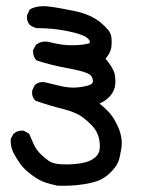

<svg xmlns="http://www.w3.org/2000/svg" viewBox="-20 -463 540 620"><path d="M166 136.7Q156.2 134.8 146.2 132.1Q136.2 129.4 127 126.5Q106.9 120.1 82 101.6Q57.1 83 44.9 65.4Q32.7 47.9 23.4 30.3Q13.7 10.7 14.6 -12.2V-14.2L15.6 -16.1L22.5 -28.8L23.4 -30.8L24.9 -31.7Q36.6 -42.5 54.2 -41H56.6L58.1 -40L70.8 -33.2L73.7 -31.2L75.2 -28.8Q83 -11.7 89.8 4.9Q96.2 20 114.3 37.6Q120.6 43.5 126.2 48.1Q131.8 52.7 136.7 55.9Q141.6 59.1 145.5 61Q158.7 66.4 177.2 67.4Q187 67.9 197.3 67.9Q207.5 67.9 218.3 66.9Q223.1 66.4 228.3 65.9Q233.4 65.4 238.3 64.7Q243.2 64 248 62.7Q252.9 61.5 257.8 60.5Q275.4 55.7 288.6 43.9Q300.3 33.2 301.8 18.6Q303.7 1.5 299.8 -15.1Q296.4 -31.2 287.1 -44.9Q282.7 -51.8 274.2 -60.5Q265.6 -69.3 252.9 -79.6Q229 -99.6 186 -110.4Q140.6 -121.6 96.2 -137.2L93.8 -138.2L92.3 -140.1Q81.5 -152.3 84 -170.4L84.5 -171.9L85 -172.9L90.8 -185.5L91.8 -187.5L93.3 -189Q106.4 -200.7 127 -197.3L127.4 -196.8Q150.9 -190.9 175.8 -185.1Q199.2 -179.7 220.5 -180.2Q241.7 -180.7 265.1 -187Q274.4 -189.9 277.6 -193.8Q280.8 -197.8 279.8 -204.6Q278.8 -212.4 274.4 -217.8Q270 -223.1 260.7 -227.1Q255.9 -229 249 -231.2Q242.2 -233.4 233.6 -235.4Q225.1 -237.3 215.1 -239.5Q205.1 -241.7 193.8 -243.7Q146 -252.4 100.6 -267.1L98.1 -268.1L96.2 -270Q90.8 -275.9 88.6 -283.4Q86.4 -291 86.9 -299.3V-301.8L87.9 -303.2L94.7 -315.9L95.7 -317.9L97.7 -319.3Q113.8 -331.5 136.2 -328.1H136.7L137.2 -327.6Q180.7 -316.4 211.9 -316.9Q227.5 -316.9 239.7 -318.1Q252 -319.3 260.7 -321.3Q265.6 -322.3 267.8 -323.5Q270 -324.7 270.3 -325.4Q270.5 -326.2 270 -328.1Q269 -336.9 254.4 -345.2Q236.8 -355 193.8 -363.3Q150.4 -372.1 100.6 -372.1H99.6H98.6Q92.8 -373.5 87.4 -376Q82 -378.4 77.1 -381.8L76.2 -382.3L75.7 -383.3Q64.9 -395.5 67.4 -413.6L67.9 -415L68.4 -416L74.2 -428.7L75.7 -431.6L78.1 -433.6Q102.5 -446.8 142.6 -441.4Q149.9 -440.4 157.7 -439.2Q165.5 -438 173.6 -436.5Q181.6 -435.1 190.4 -433.3Q199.2 -431.6 208 -429.9Q216.8 -428.2 226.1 -426.3Q274.9 -415 305.2 -390.1Q320.3 -377.4 328.9 -366.7Q337.4 -356 339.4 -345.2Q341.8 -328.1 339.4 -309.6Q336.9 -292.5 320.8 -273.4Q345.2 -244.6 350.1 -224.6Q354.5 -203.1 351.1 -183.1Q346.7 -162.1 328.1 -145.5Q316.9 -135.3 301.3 -128.9Q317.9 -115.2 331.1 -101.6Q350.1 -80.6 363.3 -48.3Q376.5 -16.1 372.1 14.6Q371.1 19.5 370.4 23.9Q369.6 28.3 368.9 32.2Q368.2 36.1 367.4 40Q366.7 43.9 365.7 47.4Q364.7 50.8 363.8 53.7Q362.8 56.6 361.8 59.6Q355 76.7 333.5 97.2Q311.5 118.2 281.2 125.5Q267.1 129.4 252.7 131.6Q238.3 133.8 224.1 135.3Q195.8 137.7 167.5 136.7H167Z"/></svg>

Font: NaikaiFont
Style: Bold
Weight: 700
Version: Version 1.89